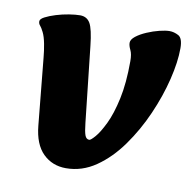

<svg xmlns="http://www.w3.org/2000/svg" viewBox="-63 -556 649 636"><g transform="rotate(10 261.5 -237.5)"><path d="M198 16Q152 16 121 -14.5Q90 -45 84 -107L62 -331Q60 -354 55.5 -377.5Q51 -401 44 -415Q37 -429 32 -434.5Q27 -440 27 -448Q27 -456 41.5 -463.5Q56 -471 77 -477.5Q98 -484 120 -487.5Q142 -491 157 -491Q180 -491 191 -472Q202 -453 208 -397L236 -143Q239 -114 243.5 -102Q248 -90 258 -90Q263 -90 277 -106Q291 -122 307.5 -156Q324 -190 335.5 -243Q347 -296 347 -370Q347 -394 340.5 -407Q334 -420 334 -430Q334 -441 348 -452Q362 -463 383 -472Q404 -481 424.5 -486Q445 -491 458 -491Q473 -491 488 -483Q503 -475 503 -441Q503 -395 488.5 -335.5Q474 -276 447 -214.5Q420 -153 382.5 -100.5Q345 -48 298.5 -16Q252 16 198 16Z"/></g></svg>

Font: Alkatra
Style: Bold
Weight: 700
Designer: Suman Bhandary
Version: Version 1.100;gftools[0.9.22]